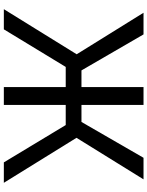

<svg xmlns="http://www.w3.org/2000/svg" viewBox="96 -864 768 1000"><g transform="rotate(90 480.0 -364.0)"><path d="M526.4 0H433.6V-727.5H526.4ZM262.7 -379.4 46.4 -727.5H159.2L346.7 -404.3H615.2L801.8 -727.5H914.1L697.8 -378.4L932.1 0H825.7L631.3 -322.3H328.6L132.8 0H27.8Z"/></g></svg>

Font: Inter RS Variable
Style: Regular
Weight: 400
Designer: Rasmus Andersson (customised by Maria Ramos and Noel Pretorius)
Foundry: rsms
Version: Version 3.001;Glyphs 3.2.3 (3260)